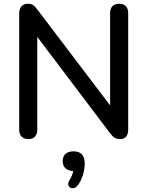

<svg xmlns="http://www.w3.org/2000/svg" viewBox="-20 -732 783 1020"><path d="M131 7C161 7 178 -11 178 -43V-536L565 -24C582 -2 594 7 619 7C645 7 661 -11 661 -42V-663C661 -694 644 -712 613 -712C582 -712 565 -694 565 -663V-172L178 -682C161 -704 152 -712 128 -712C100 -712 82 -694 82 -660V-43C82 -11 100 7 131 7ZM391 255C418 222 430 174 430 135C430 93 409 72 371 72C334 72 313 91 313 124C313 156 333 175 369 177C366 192 360 209 350 224C325 260 367 284 391 255Z"/></svg>

Font: Nunito SemiBold
Style: Regular
Weight: 600
Designer: Vernon Adams
Foundry: Vernon Adams
Version: Version 3.602